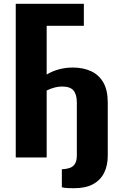

<svg xmlns="http://www.w3.org/2000/svg" viewBox="-20 -830 630 1012"><path d="M371 162Q353 162 341 161.5Q329 161 320.5 160Q312 159 306 157V62Q314 62 320 61Q326 60 333 59Q350 56 361.5 48Q373 40 379 25.5Q385 11 385 -11V-289Q385 -332 367.5 -353Q350 -374 307 -374Q289 -374 269 -369Q249 -364 226 -353V0H63V-810H422V-694H226V-437Q255 -455 290.5 -464.5Q326 -474 363 -474Q418 -474 459.5 -455Q501 -436 524.5 -395.5Q548 -355 548 -289V-10Q548 42 529 80.5Q510 119 471 140.5Q432 162 371 162Z"/></svg>

Font: Oswald SemiBold
Style: Regular
Weight: 600
Designer: Vernon Adams
Foundry: Vernon Adams
Version: Version 4.103;gftools[0.9.33.dev8+g029e19f]